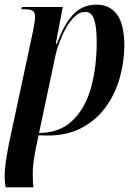

<svg xmlns="http://www.w3.org/2000/svg" viewBox="-35 -566 591 826"><path d="M-11 240Q-13 228 -14 216.5Q-15 205 -15 194Q-15 163 -9.5 126.5Q-4 90 3 54L106 -427Q110 -448 113 -465.5Q116 -483 116 -493Q116 -512 106.5 -519Q97 -526 73 -526H57L59 -536H235L205 -378H210Q237 -455 277 -500.5Q317 -546 381 -546Q437 -546 468.5 -503.5Q500 -461 500 -368Q499 -294 478.5 -225Q458 -156 416.5 -101Q375 -46 312.5 -14Q250 18 167 17Q158 17 149.5 16.5Q141 16 131 16L119 72Q113 105 109 134Q105 163 106 187Q106 199 106.5 212.5Q107 226 109 240ZM133 6Q220 6 275 -45.5Q330 -97 355.5 -185.5Q381 -274 381 -386Q381 -450 370 -482.5Q359 -515 331 -515Q308 -515 287 -495.5Q266 -476 249.5 -446.5Q233 -417 221 -385Q209 -353 204 -329Z"/></svg>

Font: Noto Serif Display Condensed SemiBold
Style: Italic
Weight: 600
Width: 3
Italic angle: -12°
Designer: Monotype Design Team
Foundry: Monotype Imaging Inc.
Version: Version 2.009